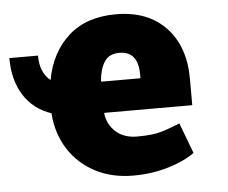

<svg xmlns="http://www.w3.org/2000/svg" viewBox="-46 -588 770 649"><g transform="rotate(-5 338.5 -264.0)"><path d="M381.3 10.3Q308.6 10.3 252.4 -19.3Q196.3 -48.8 162.8 -100.8Q129.4 -152.8 124 -219.7V-223.6Q63.5 -243.7 30.8 -295.2Q-2 -346.7 -2 -421.9H95.2Q95.2 -363.8 130.4 -335.9Q147.5 -428.7 208.3 -483.4Q269 -538.1 369.6 -538.1Q477.1 -538.1 538.6 -473.6Q600.1 -409.2 600.1 -297.9V-209.5H301.8L301.3 -206.1Q306.6 -168.5 334 -144.3Q361.3 -120.1 405.8 -120.1Q436.5 -120.1 458.3 -123Q480 -126 501.2 -133.1Q522.5 -140.1 551.3 -151.9L590.3 -48.3Q555.2 -22.9 499.8 -6.3Q444.3 10.3 381.3 10.3ZM301.8 -315.4H433.6V-328.1Q433.6 -407.2 369.6 -407.2Q335.4 -407.2 319.6 -383.5Q303.7 -359.9 299.8 -317.9Z"/></g></svg>

Font: Roboto Slab Black
Style: Regular
Weight: 900
Designer: Google
Version: Version 2.000; ttfautohint (v1.8.1.43-b0c9)